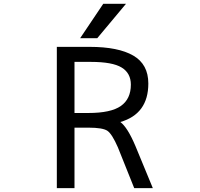

<svg xmlns="http://www.w3.org/2000/svg" viewBox="-20 -976 1040 998"><path d="M367.2 -312.5V2H275.4V-732.4H446.3Q594.7 -732.4 672.9 -687Q751 -641.6 751 -542Q751 -383.8 605.5 -341.8Q642.6 -314.5 683.6 -217.8L774.4 2H677.7L592.8 -210Q562.5 -279.3 538.6 -295.9Q514.6 -312.5 439.5 -312.5ZM485.4 -777.3H396.5L516.6 -956.1H634.8ZM452.1 -654.3H367.2V-388.7H439.5Q556.6 -388.7 608.4 -425.3Q660.2 -461.9 660.2 -536.1Q660.2 -595.7 612.3 -625Q564.5 -654.3 452.1 -654.3Z"/></svg>

Font: Gen Shin Gothic Monospace Regular
Style: Regular
Weight: 400
Designer: [Source Han Sans]
Ryoko NISHIZUKA  (kana & ideographs); Paul D. Hunt (Latin, Greek & Cyrillic); Wenlong ZHANG  (bopomofo
Version: Version 1.002.20150607